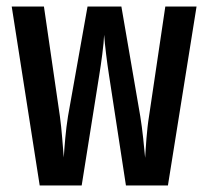

<svg xmlns="http://www.w3.org/2000/svg" viewBox="-20 -570 640 590"><path d="M102 0H231L285 -339C291 -376 299 -433 300 -463C302 -433 309 -377 315 -339L367 0H496L584 -550H488L438 -213C431 -171 428 -117 426 -85C423 -117 418 -171 411 -213L353 -550H249L189 -213C182 -171 178 -118 176 -86C173 -118 170 -171 164 -213L115 -550H16Z"/></svg>

Font: JetBrains Mono
Style: Bold
Weight: 558
Monospace: yes
Designer: Philipp Nurullin, Konstantin Bulenkov
Foundry: JetBrains
Version: Version 2.305